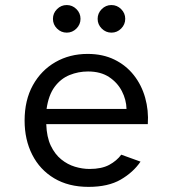

<svg xmlns="http://www.w3.org/2000/svg" viewBox="-20 -718 672 750"><path d="M325.8 12Q247.7 12 191.7 -21.5Q135.6 -55 105.9 -113.7Q76.1 -172.3 76.1 -247Q76.1 -326.7 108.4 -385.1Q140.8 -443.4 196.5 -475.4Q252.3 -507.4 322.4 -507.4Q381.5 -507.4 427.1 -485.1Q472.6 -462.7 502.8 -424.3Q533 -386 547 -336.5Q561 -286.9 557.4 -233H160.7Q162.4 -182.7 178.3 -149.2Q194.2 -115.7 219 -95.6Q243.8 -75.4 272.9 -66.7Q301.9 -58 329.7 -58Q376.8 -58 406.5 -73.9Q436.1 -89.9 453.7 -113.8L528.9 -86.6Q500.5 -44.8 451.5 -16.4Q402.4 12 325.8 12ZM161.9 -292.4H474.2Q473.4 -328.4 456.1 -361.9Q438.9 -395.4 406 -417.1Q373.1 -438.8 323.8 -438.8Q286 -438.8 251.6 -424.8Q217.2 -410.8 193.4 -378.7Q169.6 -346.6 161.9 -292.4ZM415.4 -590.5Q393.4 -590.5 377.4 -606.4Q361.4 -622.3 361.4 -644.3Q361.4 -666.4 377.3 -682.3Q393.2 -698.3 415.2 -698.3Q437.2 -698.3 453.2 -682.4Q469.2 -666.5 469.2 -644.5Q469.2 -622.5 453.3 -606.5Q437.4 -590.5 415.4 -590.5ZM240.7 -590.5Q218.7 -590.5 202.7 -606.4Q186.8 -622.3 186.8 -644.3Q186.8 -666.4 202.7 -682.3Q218.6 -698.3 240.6 -698.3Q262.6 -698.3 278.6 -682.4Q294.5 -666.5 294.5 -644.5Q294.5 -622.5 278.6 -606.5Q262.7 -590.5 240.7 -590.5Z"/></svg>

Font: Atkinson Hyperlegible Mono ExtraLight
Style: Regular
Weight: 200
Monospace: yes
Designer: Elliott Scott, Megan Eiswerth, Linus Boman, Theodore Petrosky, Letters from Sweden
Foundry: Applied Design Works, Letters from Sweden
Version: Version 2.001